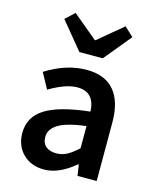

<svg xmlns="http://www.w3.org/2000/svg" viewBox="-115 -831 745 921"><g transform="rotate(15 258.0 -370.5)"><path d="M191.9 12.2Q127.4 12.2 87.2 -27.6Q46.9 -67.4 46.9 -131.8Q46.9 -210.4 115.7 -253.9Q184.6 -297.4 335.9 -314Q332.5 -410.2 246.1 -410.2Q189.9 -410.2 107.9 -361.8L65.9 -439Q167.5 -502.9 268.1 -502.9Q358.9 -502.9 405 -448.7Q451.2 -394.5 451.2 -291V0H356L348.1 -54.2H344.2Q265.6 12.2 191.9 12.2ZM229 -78.1Q257.3 -78.1 281.5 -91.1Q305.7 -104 335.9 -131.8V-242.2Q239.7 -230 199 -204.8Q158.2 -179.7 158.2 -141.1Q158.2 -109.4 177.5 -93.8Q196.8 -78.1 229 -78.1ZM210.9 -576.2 100.1 -710.9 145 -752.9 267.1 -650.9H271L393.1 -752.9L438 -710.9L327.1 -576.2Z"/></g></svg>

Font: Toshiba Sans Medium
Style: Regular
Weight: 500
Designer: Paul D. Hunt
Foundry: Toshiba Corporation
Version: Version 2.020;PS 2.0;hotconv 1.0.86;makeotf.lib2.5.63406